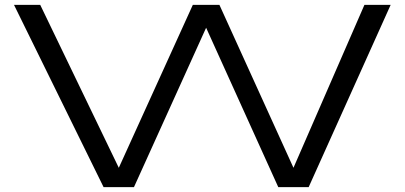

<svg xmlns="http://www.w3.org/2000/svg" viewBox="-20 -770 1665 790"><path d="M37.6 -750H145.5L468.8 -79.6L773.4 -750H882.8L1187.5 -79.6L1479.5 -750H1587.4L1250 0H1125L828.1 -655.8L531.2 0H406.2Z"/></svg>

Font: Michroma+
Style: Regular
Weight: 400
Designer: beogot
Foundry: beogot
Version: Version